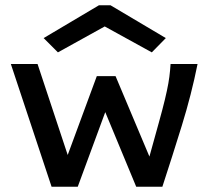

<svg xmlns="http://www.w3.org/2000/svg" viewBox="-20 -705 790 726"><path d="M175 1 21 -463H122L236 -119L346 -417H417L545 -113Q566 -189 580.5 -241Q595 -293 603.5 -328.5Q612 -364 616.5 -389.5Q621 -415 623 -438L625 -463H727Q704 -348 667.5 -230Q631 -112 594 1H495L378 -281L274 1ZM199 -507 145 -561 354 -685H398L607 -561L554 -507L376 -605Z"/></svg>

Font: Inconsolata ExtraExpanded SemiBold
Style: Regular
Weight: 600
Width: 8
Monospace: yes
Designer: Raph Levien, Cyreal, Brenton Simpson
Foundry: Raph Levien, Cyreal, Google
Version: Version 3.001; ttfautohint (v1.8.2.53-6de2)